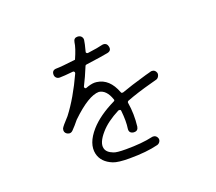

<svg xmlns="http://www.w3.org/2000/svg" viewBox="-127 -928 1254 1115"><g transform="rotate(-20 500.0 -371.0)"><path d="M494 13Q424 13 394 1Q330 -25 317 -80Q302 -146 367 -220Q421 -281 520 -329Q529 -333 525 -341Q503 -405 458 -411Q394 -411 283 -304L282 -303Q258 -273 237 -252Q228 -243 217 -243Q211 -243 201 -248Q183 -260 190 -282Q195 -294 239 -341Q306 -428 366 -559Q368 -565 365 -569Q362 -573 357 -573Q298 -567 274 -567Q261 -567 253 -575Q245 -583 245 -595Q245 -623 274 -623Q303 -623 392 -634Q420 -697 424 -731Q428 -756 452 -755Q467 -754 474.5 -745Q482 -736 481 -724Q479 -706 466 -657Q464 -652 467.5 -648.5Q471 -645 476 -645Q544 -654 569 -661Q571 -662 576 -662Q598 -662 603 -640Q610 -612 582.5 -606Q555 -600 445 -585Q439 -585 437 -579Q412 -518 388 -471Q385 -466 389 -460Q392 -457 396 -457Q430 -470 453 -470Q462 -470 466 -469Q542 -459 577 -366Q579 -361 582 -360H590Q644 -380 748 -410Q754 -412 765 -414.5Q776 -417 779.5 -418.5Q783 -420 788 -420Q808 -420 815 -400Q818 -390 812 -378.5Q806 -367 796 -364Q786 -361 763 -355Q669 -330 602 -304Q595 -300 596 -293Q608 -221 599 -145Q595 -120 571 -121H568Q540 -125 543 -152Q550 -196 543 -263Q543 -268 538 -271H528Q450 -231 410 -184Q363 -130 372 -94Q378 -67 417 -52Q435 -44 493 -44Q592 -44 657 -59Q659 -60 664 -60Q685 -60 692 -39Q695 -28 688.5 -18Q682 -8 671 -5Q600 13 494 13Z"/></g></svg>

Font: Shin Retro Maru Gothic Regular
Style: Regular
Weight: 400
Designer: Iose
Foundry: Typographish
Version: Version 1.002